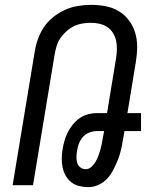

<svg xmlns="http://www.w3.org/2000/svg" viewBox="-20 -763 640 791"><path d="M344 8Q325 8 306.5 3.5Q288 -1 274 -12Q260 -23 251 -38.5Q242 -54 238 -72.5Q234 -91 234.5 -110.5Q235 -130 238 -149Q241 -167 246 -184.5Q251 -202 259.5 -218.5Q268 -235 280.5 -250.5Q293 -266 308.5 -276.5Q324 -287 342 -292Q360 -297 378 -297H421L458 -522Q461 -541 461.5 -559.5Q462 -578 458.5 -595Q455 -612 445.5 -627Q436 -642 422 -651.5Q408 -661 390.5 -665Q373 -669 354 -669Q337 -669 319 -666Q301 -663 284.5 -655Q268 -647 254 -634.5Q240 -622 229 -606Q218 -590 213 -572.5Q208 -555 205 -538L116 0H32L123 -550Q127 -576 136.5 -602.5Q146 -629 161.5 -652Q177 -675 200.5 -693.5Q224 -712 249 -723Q274 -734 301.5 -738.5Q329 -743 355 -743Q386 -743 415 -737.5Q444 -732 468.5 -717.5Q493 -703 510.5 -680Q528 -657 536.5 -629.5Q545 -602 545 -571.5Q545 -541 540 -510L505 -297H561V-223H493L486 -185Q483 -164 478 -143.5Q473 -123 465 -103Q457 -83 447 -63.5Q437 -44 422 -27.5Q407 -11 386 -1.5Q365 8 344 8ZM333 -66Q346 -66 356.5 -75.5Q367 -85 374 -97Q381 -109 385.5 -121.5Q390 -134 393.5 -146.5Q397 -159 399.5 -171.5Q402 -184 404 -197L409 -223H378Q363 -223 347 -216.5Q331 -210 320.5 -197.5Q310 -185 304.5 -169.5Q299 -154 297 -139Q295 -127 295 -114.5Q295 -102 298.5 -91Q302 -80 311.5 -73Q321 -66 333 -66Z"/></svg>

Font: Iosevka Extended
Style: Italic
Weight: 400
Width: 7
Italic angle: -9°
Monospace: yes
Designer: Belleve Invis
Foundry: Belleve Invis
Version: Version 32.5.0; ttfautohint (v1.8.4)